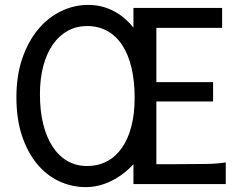

<svg xmlns="http://www.w3.org/2000/svg" viewBox="-20 -745 992 777"><path d="M524.9 -349.1Q524.9 -416.5 512.2 -470.5Q499.5 -524.4 474.9 -562Q450.2 -599.6 414.3 -619.6Q378.4 -639.6 332 -639.6Q289.6 -639.6 254.4 -620.4Q219.2 -601.1 194.1 -565.2Q168.9 -529.3 155.3 -478.3Q141.6 -427.2 141.6 -363.8Q141.6 -296.9 154.8 -243.2Q168 -189.5 192.9 -151.6Q217.8 -113.8 252.9 -93.5Q288.1 -73.2 332 -73.2Q377 -73.2 412.6 -92Q448.2 -110.8 473.1 -146.2Q498 -181.6 511.5 -232.9Q524.9 -284.2 524.9 -349.1ZM520 0V-80.6Q501 -59.6 478.5 -42.5Q456.1 -25.4 431.6 -13.2Q407.2 -1 380.9 5.6Q354.5 12.2 327.1 12.2Q270 12.2 219 -11.7Q168 -35.6 129.6 -82Q91.3 -128.4 68.8 -196Q46.4 -263.7 46.4 -351.6Q46.4 -439.5 70.3 -508.8Q94.2 -578.1 134.3 -626.2Q174.3 -674.3 227.1 -699.7Q279.8 -725.1 336.9 -725.1Q366.7 -725.1 393.1 -718.3Q419.4 -711.4 442.1 -699.2Q464.8 -687 484.4 -670.2Q503.9 -653.3 520 -632.8V-712.9H878.9V-632.3H612.8V-412.6H842.3V-334.5H612.8V-80.6H692.9Q765.6 -80.6 814.9 -81.5Q864.3 -82.5 893.6 -87.9V0Z"/></svg>

Font: Andika Phon
Style: Regular
Weight: 400
Designer: Victor Gaultney, Annie Olsen, Julie Remington, Don Collingsworth, Eric Hays, Becca Hirsbrunner
Foundry: SIL International
Version: Version 5.000